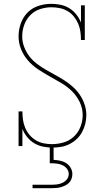

<svg xmlns="http://www.w3.org/2000/svg" viewBox="-20 -763 540 1003"><path d="M254 8Q229 8 204.5 3Q180 -2 158.5 -15Q137 -28 121.5 -47.5Q106 -67 97 -90V0H77V-181H97Q97 -159 100 -137.5Q103 -116 111.5 -95.5Q120 -75 134.5 -58Q149 -41 167.5 -30Q186 -19 207.5 -14.5Q229 -10 251 -10Q282 -10 312.5 -19Q343 -28 366 -49.5Q389 -71 400.5 -101Q412 -131 412 -162Q412 -197 396.5 -229.5Q381 -262 356 -286.5Q331 -311 300.5 -329Q270 -347 239.5 -364Q209 -381 179.5 -400.5Q150 -420 127 -446Q104 -472 90.5 -505Q77 -538 77 -573Q77 -607 88.5 -640Q100 -673 123.5 -697Q147 -721 180 -732Q213 -743 248 -743Q272 -743 296.5 -738Q321 -733 342 -720Q363 -707 378.5 -687.5Q394 -668 403 -645V-735H423V-554H403Q403 -576 400 -597.5Q397 -619 388.5 -639Q380 -659 366 -676.5Q352 -694 333 -705Q314 -716 292.5 -720.5Q271 -725 249 -725Q219 -725 189.5 -715.5Q160 -706 138.5 -684Q117 -662 106.5 -633Q96 -604 96 -573Q96 -545 106 -518.5Q116 -492 133 -469.5Q150 -447 172.5 -430Q195 -413 219 -399Q243 -385 268 -371.5Q293 -358 316.5 -343Q340 -328 361 -309Q382 -290 397.5 -267Q413 -244 422 -217Q431 -190 431 -162Q431 -139 425.5 -116.5Q420 -94 409 -73.5Q398 -53 381 -37Q364 -21 343.5 -10.5Q323 0 300 4Q277 8 254 8ZM150 220V202H250Q265 202 279.5 200Q294 198 307.5 191.5Q321 185 330 173Q339 161 339 146Q339 131 330 119Q321 107 307.5 100.5Q294 94 279.5 92Q265 90 250 90H240V0H260V72Q277 73 294 76.5Q311 80 325.5 89Q340 98 349 113.5Q358 129 358 146Q358 158 354 170Q350 182 341.5 191Q333 200 321.5 205.5Q310 211 298.5 214.5Q287 218 274.5 219Q262 220 250 220Z"/></svg>

Font: Iosevka Slab Thin
Style: Regular
Weight: 100
Monospace: yes
Designer: Belleve Invis
Foundry: Belleve Invis
Version: Version 11.1.0; ttfautohint (v1.8.3)